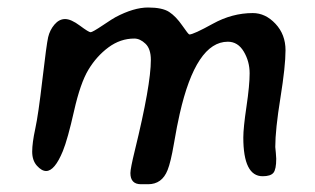

<svg xmlns="http://www.w3.org/2000/svg" viewBox="-20 -486 827 504"><path d="M669.4 -23.4Q618.7 -23.4 618.7 -125Q618.7 -150.4 627 -206.3Q635.3 -262.2 635.3 -293.5Q635.3 -324.7 619.9 -350.6Q604.5 -376.5 578.1 -376.5Q494.6 -376.5 451.7 -187Q444.8 -157.2 436.5 -108.6Q428.2 -60.1 419.9 -39.6Q405.3 -2.4 368.7 -2.4H350.1Q322.3 -2.4 322.3 -31.7Q322.3 -43.5 334 -91.3Q376 -262.7 376 -328.6Q376 -357.9 361.8 -371.3Q347.7 -384.8 332.5 -384.8Q295.9 -384.8 264.6 -361.6Q233.4 -338.4 212.2 -303.2Q190.9 -268.1 174.3 -194.3Q157.7 -120.6 145 -89.4Q123.5 -37.1 101.1 -37.1Q89.4 -37.1 76.9 -51Q64.5 -64.9 64.5 -87.9Q64.5 -110.8 72.5 -147.7Q80.6 -184.6 91.3 -277.1Q102.1 -369.6 106.4 -388.4Q110.8 -407.2 123 -421.6Q135.3 -436 150.9 -436Q166.5 -436 189.7 -418.7Q212.9 -401.4 217.8 -401.4Q222.7 -401.4 250 -419.7Q277.3 -438 283.2 -440.9Q331.1 -466.3 368.7 -466.3Q406.2 -466.3 424.1 -454.6Q441.9 -442.9 458.3 -419.2Q474.6 -395.5 477.1 -395.5Q487.8 -395.5 538.6 -423.6Q589.4 -451.7 643.6 -451.7Q676.8 -451.7 703.1 -423.6Q729.5 -395.5 729.5 -354Q729.5 -312.5 716.1 -229Q702.6 -145.5 702.6 -100.1L704.1 -84.5L705.1 -69.3Q705.1 -41.5 697.8 -32.5Q690.4 -23.4 669.4 -23.4Z"/></svg>

Font: Averia Libre
Style: Italic
Weight: 400
Italic angle: -7.90001°
Version: Version 1.002